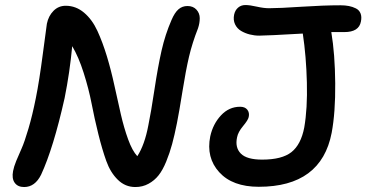

<svg xmlns="http://www.w3.org/2000/svg" viewBox="-20 -733 1462 766"><path d="M1012.2 12.2Q907.7 12.2 854.7 -45.9Q801.8 -104 818.8 -189Q829.6 -238.3 861.6 -272.7Q893.6 -307.1 938 -307.1Q957.5 -307.1 966.8 -295.2Q976.1 -283.2 972.2 -266.1Q969.7 -253.9 949.7 -230Q929.7 -206.1 925.8 -185.1Q917 -144.5 940.7 -120.4Q964.4 -96.2 1025.9 -96.2Q1105 -96.2 1142.8 -126.2Q1180.7 -156.2 1193.8 -224.1Q1207 -299.8 1204.3 -404.1Q1201.7 -508.3 1188 -599.1Q1043.9 -590.8 1014.2 -590.8Q995.1 -590.8 976.6 -595.5Q958 -600.1 941.9 -609.6Q925.8 -619.1 917.7 -636.2Q909.7 -653.3 914.1 -674.8Q918 -692.4 929.9 -702.6Q941.9 -712.9 959 -712.9Q976.6 -712.9 1004.4 -706.5Q1032.2 -700.2 1053.2 -700.2Q1094.7 -700.2 1182.6 -706.1Q1270.5 -711.9 1338.9 -711.9Q1356.9 -711.9 1371.8 -709Q1386.7 -706.1 1399.9 -699.5Q1413.1 -692.9 1418.5 -679.4Q1423.8 -666 1419.9 -647Q1412.1 -605 1354 -605H1301.8Q1316.4 -517.6 1317.4 -400.9Q1318.4 -284.2 1303.2 -203.1Q1261.7 12.2 1012.2 12.2ZM76.2 13.2Q50.8 13.2 38.6 -3.9Q26.4 -21 32.2 -50.8Q35.2 -67.4 44.9 -91.3Q54.7 -115.2 66.2 -140.6Q77.6 -166 93.5 -219.7Q109.4 -273.4 123 -341.8Q136.7 -409.2 151.1 -519.8Q165.5 -630.4 167 -638.2Q173.3 -669.4 193.4 -689.7Q213.4 -710 242.2 -710Q282.7 -710 315.2 -682.6Q347.7 -655.3 368.7 -609.6Q389.6 -564 406.5 -508.3Q423.3 -452.6 436.5 -391.6Q449.7 -330.6 462.2 -276.6Q474.6 -222.7 491.2 -177Q507.8 -131.3 527.8 -109.9Q557.1 -154.8 571.8 -232.9Q582.5 -284.7 596.2 -375.5Q609.9 -466.3 624.5 -531Q639.2 -595.7 664.1 -652.8Q676.8 -682.6 691.9 -695.8Q707 -709 728 -709Q750.5 -709 763.7 -694.6Q776.9 -680.2 776.9 -660.4Q776.9 -640.6 770 -620.1Q747.1 -562 734.1 -506.8Q721.2 -451.7 708 -368.9Q694.8 -286.1 686 -242.2Q676.3 -193.4 666.7 -158.2Q657.2 -123 643.3 -88.9Q629.4 -54.7 612.8 -33.7Q596.2 -12.7 572.5 0.2Q548.8 13.2 520 13.2Q479.5 13.2 450 -15.9Q420.4 -44.9 404.1 -90.6Q387.7 -136.2 372.3 -198.2Q356.9 -260.3 345.5 -319.6Q334 -378.9 313.7 -442.6Q293.5 -506.3 268.1 -548.8Q258.3 -443.8 237.8 -341.8Q192.9 -141.6 144 -36.1Q119.6 13.2 76.2 13.2Z"/></svg>

Font: Shantell Sans Normal
Style: Italic
Weight: 500
Italic angle: -11.31°
Designer: Stephen Nixon, Anya Danilova, Shantell Martin
Foundry: Arrow Type
Version: Version 1.006;[559af2be0]